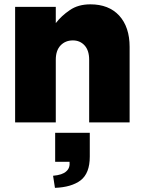

<svg xmlns="http://www.w3.org/2000/svg" viewBox="-20 -573 674 899"><path d="M237.3 306.6Q314.5 303.7 357.4 271.5Q400.4 238.3 400.4 160.2Q400.4 123 400.4 48.8Q359.4 48.8 238.3 48.8Q238.3 83 238.3 184.6Q254.9 184.6 305.7 184.6Q308.6 213.9 290 229.5Q272.5 246.1 228.5 250Q231.4 268.6 237.3 306.6ZM50.8 0Q98.6 0 241.2 0Q241.2 -73.2 241.2 -293Q241.2 -336.9 263.7 -360.4Q286.1 -383.8 321.3 -383.8Q354.5 -383.8 376 -360.4Q397.5 -336.9 397.5 -293Q397.5 -195.3 397.5 0Q444.3 0 586.9 0Q586.9 -88.9 586.9 -353.5Q586.9 -446.3 538.1 -500Q489.3 -552.7 403.3 -552.7Q345.7 -552.7 306.6 -525.4Q267.6 -499 241.2 -464.8Q241.2 -490.2 241.2 -541Q193.4 -541 50.8 -541Q50.8 -506.8 50.8 -405.3Q50.8 -303.7 50.8 0Z"/></svg>

Font: Big-Shock
Style: Black
Weight: 400